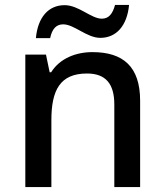

<svg xmlns="http://www.w3.org/2000/svg" viewBox="-20 -761 670 781"><path d="M126 -606H184C192 -644 209 -662 237 -662C282 -662 333 -607 388 -607C453 -607 497 -656 505 -741H448C438 -704 422 -685 394 -685C351 -685 300 -740 243 -740C178 -740 134 -692 126 -606ZM356 -549C288 -549 223 -523 188 -467H182L167 -539H83V0H189V-272C189 -394 224 -462 334 -462C410 -462 445 -420 445 -336V0H550V-351C550 -490 481 -549 356 -549Z"/></svg>

Font: Noto Sans Gujarati UI Medium
Style: Regular
Weight: 500
Designer: Jelle Bosma - Monotype Design Team, Universal Thirst
Foundry: Monotype Imaging Inc.
Version: Version 2.106